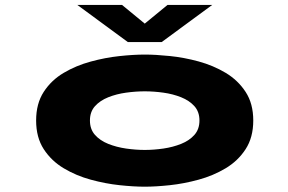

<svg xmlns="http://www.w3.org/2000/svg" viewBox="-20 -728 1140 760"><path d="M553 11Q509.5 11 453.2 5Q397 -1 339.2 -16.8Q281.5 -32.5 232.5 -61.8Q183.5 -91 153.2 -137.5Q123 -184 123 -251Q123 -318 153 -364.2Q183 -410.5 232 -439.5Q281 -468.5 338.8 -484.2Q396.5 -500 452.8 -506Q509 -512 553 -512Q596.5 -512 652.5 -506.2Q708.5 -500.5 766.2 -484.8Q824 -469 873 -439.8Q922 -410.5 952.2 -364.2Q982.5 -318 982.5 -251Q982.5 -184 952.2 -137.5Q922 -91 873 -61.8Q824 -32.5 766.2 -16.8Q708.5 -1 652.5 5Q596.5 11 553 11ZM553 -134.5Q589 -134.5 626.8 -140Q664.5 -145.5 697 -158.5Q729.5 -171.5 749.5 -194Q769.5 -216.5 769.5 -251Q769.5 -285.5 749.5 -307.8Q729.5 -330 697 -343Q664.5 -356 626.8 -361.2Q589 -366.5 553 -366.5Q517 -366.5 479 -361.2Q441 -356 408.5 -343Q376 -330 356 -307.8Q336 -285.5 336 -251Q336 -216.5 356 -194Q376 -171.5 408.5 -158.5Q441 -145.5 479 -140Q517 -134.5 553 -134.5ZM286 -708.5H463L553 -634.5L643 -708.5H820L620 -561.5H486Z"/></svg>

Font: Trispace Expanded ExtraBold
Style: Regular
Weight: 800
Width: 7
Designer: Tyler Finck
Foundry: Etcetera Type Company
Version: Version 1.210; ttfautohint (v1.8.3)